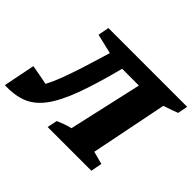

<svg xmlns="http://www.w3.org/2000/svg" viewBox="-182 -885 1117 1117"><g transform="rotate(45 376.5 -326.5)"><path d="M-43 4 -4 -192 119 -169Q141 -210 162 -266Q183 -322 204 -387.5Q225 -453 245 -520L257 -560L135 -589L148 -657H796L784 -595Q759 -585 738.5 -578Q718 -571 694 -563L599 -90L678 -69L665 0H305L318 -62Q338 -71 360 -79Q382 -87 408 -93L510 -546H372Q329 -379 288.5 -270Q248 -161 202 -100Q156 -39 96.5 -16Q37 7 -43 4Z"/></g></svg>

Font: Piazzolla ExtraBold
Style: Italic
Weight: 800
Italic angle: -11.3°
Designer: Juan Pablo del Peral
Foundry: Huerta Tipografica
Version: Version 1.330